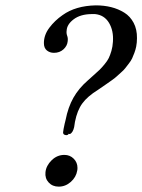

<svg xmlns="http://www.w3.org/2000/svg" viewBox="-20 -678 526 709"><path d="M226.1 -564.9Q224.6 -555.7 228 -545.9Q231.4 -537.6 230 -525.9Q228.5 -508.8 214.4 -495.8Q200.2 -482.9 179.2 -482.9Q164.1 -482.9 153.1 -491.7Q142.1 -500.5 142.1 -519Q142.1 -548.8 162.1 -575.4Q182.1 -602.1 210.9 -622.1Q258.8 -656.7 334 -658.2Q364.3 -658.2 390.6 -651.6Q417 -645 439 -631.3Q460.9 -617.7 473.6 -593.5Q486.3 -569.3 485.8 -537.1Q485.8 -520.5 482.9 -505.9Q480.5 -494.1 476.3 -482.9Q472.2 -471.7 468 -462.6Q463.9 -453.6 455.6 -443.1Q447.3 -432.6 442.6 -426.3Q438 -419.9 426.5 -409.9Q415 -399.9 410.9 -395.8Q406.7 -391.6 393.1 -381.8Q379.4 -372.1 376.2 -369.9Q373 -367.7 358.2 -357.4Q343.3 -347.2 341.8 -346.2Q303.2 -322.3 284.2 -296.4Q265.1 -270.5 256.8 -228L253.9 -209Q249.5 -189 238.8 -183.1Q234.9 -183.1 233.9 -184.1Q230.5 -177.7 222.2 -179.2Q212.9 -180.7 212.9 -189Q213.4 -191.4 213.9 -195.8Q214.4 -200.2 214.8 -202.1L219.2 -223.1Q219.7 -224.6 220.2 -226.6Q220.7 -228.5 221.2 -231Q221.7 -233.4 222.2 -234.9Q231.4 -282.2 251 -316.9Q270.5 -351.6 304.2 -380.9Q310.5 -386.7 325.9 -400.4Q341.3 -414.1 347.9 -420.4Q354.5 -426.8 365.5 -439.9Q376.5 -453.1 381.6 -463.6Q386.7 -474.1 391.4 -490Q396 -505.9 397 -523.9Q399.9 -564.5 382.6 -593.5Q365.2 -622.6 331.1 -626H317.9Q276.9 -625.5 252 -606.7Q227.1 -587.9 226.1 -564.9ZM147.9 -42Q150.4 -66.4 170.7 -86.2Q190.9 -106 217.8 -106Q238.3 -106 252.2 -92Q266.1 -78.1 266.1 -58.1Q266.1 -51.8 265.1 -47.9Q261.2 -23.9 241.5 -6.3Q221.7 11.2 196.8 11.2Q173.8 11.2 159.7 -4.2Q145.5 -19.5 147.9 -42Z"/></svg>

Font: Common Serif Medium
Style: Italic
Weight: 500
Italic angle: -12°
Designer: Philipp H. Poll, Khaled Hosny
Foundry: Stefan Peev, Context Ltd.
Version: Version 1.026